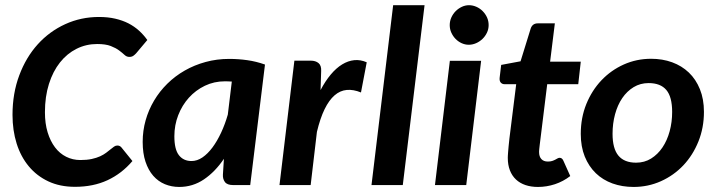

<svg xmlns="http://www.w3.org/2000/svg" viewBox="-20 -722 2792 749"><path d="M293.5 -97.7Q318.8 -97.7 337.9 -101.8Q356.9 -106 370.6 -112.3Q384.3 -118.7 394 -126Q403.8 -133.3 411.4 -139.6Q418.9 -146 425 -150.1Q431.2 -154.3 437.5 -154.3Q443.8 -154.3 447.8 -151.9Q451.7 -149.4 453.6 -147L496.6 -93.8Q455.1 -44.9 399.4 -19Q343.8 6.8 272.5 6.8Q213.9 6.8 168.7 -14.4Q123.5 -35.6 92.3 -73.2Q61 -110.8 44.9 -162.1Q28.8 -213.4 28.8 -273.9Q28.8 -357.9 55.2 -428.2Q81.5 -498.5 127.2 -549.1Q172.9 -599.6 234.4 -627.7Q295.9 -655.8 366.2 -655.8Q400.9 -655.8 429.4 -649.2Q458 -642.6 481 -630.9Q503.9 -619.1 522.2 -602.5Q540.5 -585.9 554.7 -565.9L511.2 -514.2Q506.3 -508.8 500.2 -504.4Q494.1 -500 484.4 -500Q474.1 -500 465.8 -507.8Q457.5 -515.6 444.8 -525.1Q432.1 -534.7 412.1 -542.5Q392.1 -550.3 358.9 -550.3Q315.9 -550.3 278.8 -531.7Q241.7 -513.2 214.1 -478.5Q186.5 -443.8 170.9 -394.5Q155.3 -345.2 155.3 -284.2Q155.3 -240.2 165.8 -205.8Q176.3 -171.4 194.6 -147.2Q212.9 -123 238.3 -110.4Q263.7 -97.7 293.5 -97.7Z M956.1 0H890.1Q866.2 0 857.4 -12Q848.6 -23.9 849.6 -41L853.5 -102.5Q819.3 -51.8 775.6 -22.2Q731.9 7.3 679.2 7.3Q649.4 7.3 623.3 -3.4Q597.2 -14.2 577.9 -36.1Q558.6 -58.1 547.6 -91.1Q536.6 -124 536.6 -168.5Q536.6 -211.9 548.1 -252.7Q559.6 -293.5 581.1 -329.6Q602.5 -365.7 632.8 -395.5Q663.1 -425.3 700.7 -446.8Q738.3 -468.3 782 -480.2Q825.7 -492.2 874 -492.2Q909.2 -492.2 944.3 -487.3Q979.5 -482.4 1013.7 -470.2ZM727.1 -93.8Q749 -93.8 769.8 -107.9Q790.5 -122.1 808.8 -146.7Q827.1 -171.4 842.5 -204.3Q857.9 -237.3 868.7 -274.9L884.3 -403.8Q877.4 -404.3 870.6 -404.5Q863.8 -404.8 857.4 -404.8Q815.4 -404.8 779.3 -387.5Q743.2 -370.1 716.8 -340.8Q690.4 -311.5 675.3 -272.7Q660.2 -233.9 660.2 -190.4Q660.2 -139.2 678 -116.5Q695.8 -93.8 727.1 -93.8Z M1070.3 0 1128.4 -485.4H1191.9Q1211.4 -485.4 1222.7 -475.8Q1233.9 -466.3 1232.9 -445.3L1230.5 -370.6Q1249 -405.8 1270.3 -431.2Q1291.5 -456.5 1314.7 -470.7Q1337.9 -484.9 1362.1 -487.3Q1386.2 -489.7 1410.6 -479L1388.2 -361.3Q1358.4 -373.5 1332.5 -371.1Q1306.6 -368.7 1285.2 -350.1Q1263.7 -331.5 1246.3 -296.1Q1229 -260.7 1216.3 -207.5L1191.9 0Z M1429.2 0 1513.7 -701.7H1636.2L1551.3 0Z M1856.9 -484.9 1798.8 0H1676.8L1734.9 -484.9ZM1886.2 -624Q1886.2 -608.4 1879.6 -594.5Q1873 -580.6 1862.1 -570.1Q1851.1 -559.6 1837.2 -553.5Q1823.2 -547.4 1808.6 -547.4Q1794.4 -547.4 1781 -553.5Q1767.6 -559.6 1757.3 -570.1Q1747.1 -580.6 1740.7 -594.5Q1734.4 -608.4 1734.4 -624Q1734.4 -639.6 1740.7 -653.8Q1747.1 -668 1757.6 -678.5Q1768.1 -689 1781.5 -695.3Q1794.9 -701.7 1809.6 -701.7Q1824.2 -701.7 1838.1 -695.6Q1852.1 -689.5 1862.8 -678.7Q1873.5 -668 1879.9 -654.1Q1886.2 -640.1 1886.2 -624Z M1960.9 -106.4Q1960.9 -109.9 1961.2 -115.2Q1961.4 -120.6 1962.2 -129.6Q1962.9 -138.7 1964.1 -151.4Q1965.3 -164.1 1967.3 -182.1L1993.7 -393.6H1947.8Q1939 -393.6 1933.3 -400.1Q1927.7 -406.7 1929.2 -419.4L1935.1 -468.8L2010.7 -482.9L2050.3 -610.8Q2057.1 -630.9 2078.1 -630.9H2144.5L2126 -481.4H2245.6L2235.8 -393.6H2114.7L2089.4 -188.5Q2086.9 -169.9 2085.7 -158.7Q2084.5 -147.5 2083.7 -141.1Q2083 -134.8 2083 -132.1Q2083 -129.4 2083 -128.4Q2083 -111.3 2091.8 -101.6Q2100.6 -91.8 2117.2 -91.8Q2127 -91.8 2133.8 -94Q2140.6 -96.2 2146 -99.1Q2151.4 -102.1 2155.3 -104.2Q2159.2 -106.4 2163.1 -106.4Q2172.9 -106.4 2177.7 -95.2L2204.6 -35.2Q2177.2 -14.2 2144.8 -3.4Q2112.3 7.3 2078.6 7.3Q2051.8 7.3 2030 0Q2008.3 -7.3 1992.9 -21.7Q1977.5 -36.1 1969.2 -57.4Q1960.9 -78.6 1960.9 -106.4Z M2461.4 -87.4Q2494.1 -87.4 2520 -103.5Q2545.9 -119.6 2564.2 -146.7Q2582.5 -173.8 2592.3 -209.7Q2602.1 -245.6 2602.1 -285.2Q2602.1 -344.2 2579.3 -371.1Q2556.6 -397.9 2510.3 -397.9Q2478 -397.9 2451.9 -382.1Q2425.8 -366.2 2407.5 -339.4Q2389.2 -312.5 2379.4 -276.4Q2369.6 -240.2 2369.6 -200.2Q2369.6 -142.1 2392.6 -114.7Q2415.5 -87.4 2461.4 -87.4ZM2451.7 7.3Q2407.2 7.3 2369.4 -6.3Q2331.5 -20 2304.2 -46.4Q2276.9 -72.8 2261.2 -111.3Q2245.6 -149.9 2245.6 -199.7Q2245.6 -262.7 2267.3 -316.2Q2289.1 -369.6 2326.4 -408.9Q2363.8 -448.2 2413.6 -470.5Q2463.4 -492.7 2520 -492.7Q2564.5 -492.7 2602.1 -479Q2639.6 -465.3 2667.2 -439Q2694.8 -412.6 2710.4 -374Q2726.1 -335.4 2726.1 -285.6Q2726.1 -223.6 2704.6 -170.2Q2683.1 -116.7 2645.8 -77.1Q2608.4 -37.6 2558.3 -15.1Q2508.3 7.3 2451.7 7.3Z"/></svg>

Font: Carlito
Style: Bold Italic
Weight: 700
Italic angle: -7°
Designer: Lukasz Dziedzic
Foundry: tyPoland Lukasz Dziedzic
Version: Version 1.104